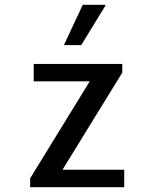

<svg xmlns="http://www.w3.org/2000/svg" viewBox="-20 -776 640 796"><path d="M105 0V-36.8L352 -438.8H119.8V-511H487V-475L239 -72.2H495V0ZM245 -589 323 -756H416.5L417.2 -753L316.8 -589Z"/></svg>

Font: Chivo Mono Medium
Style: Regular
Weight: 500
Monospace: yes
Designer: Hector Gatti
Foundry: Omnibus-Type
Version: Version 1.008